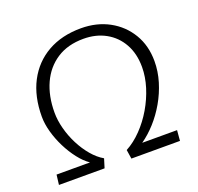

<svg xmlns="http://www.w3.org/2000/svg" viewBox="-130 -895 1069 1036"><g transform="rotate(-20 404.5 -377.0)"><path d="M37 0 44 -57H236Q204.5 -78.5 175.8 -115.5Q147 -152.5 124.5 -197.5Q102 -242.5 89 -289.2Q76 -336 76 -377Q76 -493 120.2 -577.5Q164.5 -662 245.5 -708Q326.5 -754 437 -754Q527 -754 597.8 -715.5Q668.5 -677 709.2 -609Q750 -541 750 -452Q750 -393 732.5 -335.2Q715 -277.5 685 -225.5Q655 -173.5 616.8 -131.2Q578.5 -89 537 -60H737L732 0H453L445 -52Q492.5 -77.5 534.2 -120.8Q576 -164 607.8 -218Q639.5 -272 657.8 -330.5Q676 -389 676 -445Q676 -521.5 644.5 -578Q613 -634.5 557.5 -665.2Q502 -696 430 -696Q340 -696 277 -655Q214 -614 181 -541.8Q148 -469.5 148 -375Q148 -330 160.8 -281.8Q173.5 -233.5 196.5 -188.5Q219.5 -143.5 249.8 -107.8Q280 -72 315 -52L299 0Z"/></g></svg>

Font: Koeln Type Sans Light
Style: Italic
Weight: 300
Italic angle: -7.5°
Designer: Eben Sorkin
Foundry: Eben Sorkin
Version: Version 2.001